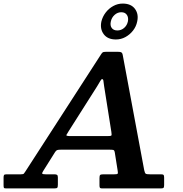

<svg xmlns="http://www.w3.org/2000/svg" viewBox="-73 -1055 1026 1075"><path d="M584 -884.5Q562.5 -884.5 552.5 -898.5Q542.5 -912.5 547.5 -934.5Q552 -956.5 568.5 -971.5Q585 -986.5 606 -986.5Q627.5 -986.5 637.5 -971.5Q647.5 -956.5 643 -934.5Q638 -912.5 621.8 -898.5Q605.5 -884.5 584 -884.5ZM576 -834Q604.5 -834 629.2 -847.5Q654 -861 671.8 -883.8Q689.5 -906.5 695 -934Q704.5 -976 682.5 -1005.5Q660.5 -1035 614 -1035Q586 -1035 561 -1021.2Q536 -1007.5 518.5 -984.5Q501 -961.5 494.5 -934Q486 -892.5 508 -863.2Q530 -834 576 -834ZM471 -572Q481 -587.5 487.5 -599.8Q494 -612 498.5 -612Q505 -612 506 -602.2Q507 -592.5 510 -572.5L550.5 -316.5Q553.5 -299 550.2 -296Q547 -293 527 -293H321.5Q295.5 -293 298.8 -299.5Q302 -306 310.5 -319ZM-53 -18Q-53 -6 -50.8 -3Q-48.5 0 -36 0H229.5Q244 0 247.5 -3.8Q251 -7.5 251 -21.5V-61.5Q251 -72 246.8 -75.5Q242.5 -79 233 -79H183Q165 -79 163.5 -83Q162 -87 168.5 -97L236 -204.5Q242 -213.5 248.5 -215.2Q255 -217 270.5 -217H537.5Q554.5 -217 561.2 -215.5Q568 -214 570 -199.5L586 -98.5Q588.5 -85 585.2 -82Q582 -79 566 -79H505.5Q491.5 -79 487.8 -75.2Q484 -71.5 484 -58V-17Q484 -6.5 486.8 -3.2Q489.5 0 499.5 0H826.5Q839 0 842.5 -3.5Q846 -7 846 -19V-60.5Q846 -72.5 842.8 -75.8Q839.5 -79 828.5 -79H768Q748.5 -79 743.2 -82.2Q738 -85.5 734.5 -102L615.5 -740Q614 -750.5 611.5 -756Q609 -761.5 603 -763.2Q597 -765 584 -765H521Q505.5 -765 501 -761Q496.5 -757 491 -748L69.5 -95.5Q64 -87.5 60.8 -83.2Q57.5 -79 43 -79H-36.5Q-47.5 -79 -50.2 -75.2Q-53 -71.5 -53 -60.5Z"/></svg>

Font: Besley SemiBold
Style: Italic
Weight: 600
Italic angle: -13°
Designer: Owen Earl
Foundry: indestructible type*
Version: Version 2.001